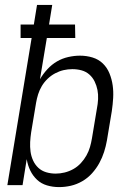

<svg xmlns="http://www.w3.org/2000/svg" viewBox="-20 -755 540 783"><path d="M221 8Q195 8 171.5 1Q148 -6 131 -22Q114 -38 103.5 -59.5Q93 -81 89 -106L72 0H10L109 -600H64V-655H118L131 -735H193L180 -655H286L287 -600H171L143 -432Q156 -454 173.5 -473Q191 -492 212.5 -504.5Q234 -517 258.5 -522.5Q283 -528 306 -528Q333 -528 357.5 -520.5Q382 -513 399.5 -496Q417 -479 426.5 -455.5Q436 -432 439.5 -407Q443 -382 441.5 -355.5Q440 -329 436 -302L416 -182Q412 -159 404.5 -135.5Q397 -112 385 -90Q373 -68 355.5 -48.5Q338 -29 315.5 -16Q293 -3 269 2.5Q245 8 221 8ZM207 -47Q225 -47 243.5 -51.5Q262 -56 279 -65.5Q296 -75 309.5 -89.5Q323 -104 332.5 -121Q342 -138 347 -155.5Q352 -173 355 -191L375 -311Q379 -331 380 -350.5Q381 -370 377.5 -388Q374 -406 366 -422.5Q358 -439 344.5 -451Q331 -463 313 -468Q295 -473 275 -473Q257 -473 239.5 -469Q222 -465 205 -456Q188 -447 174 -433.5Q160 -420 150.5 -404Q141 -388 135.5 -370.5Q130 -353 127 -335L107 -215Q104 -195 103 -175.5Q102 -156 104.5 -137Q107 -118 115 -100.5Q123 -83 136.5 -70.5Q150 -58 168.5 -52.5Q187 -47 207 -47Z"/></svg>

Font: Iosevka Curly Light
Style: Italic
Weight: 300
Italic angle: -9°
Monospace: yes
Designer: Belleve Invis
Foundry: Belleve Invis
Version: Version 22.1.2; ttfautohint (v1.8.4)